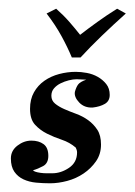

<svg xmlns="http://www.w3.org/2000/svg" viewBox="-20 -411 309 441"><path d="M154 -246Q166 -246 179.5 -243.5Q193 -241 204.5 -234.5Q216 -228 224 -218Q232 -208 232 -193Q232 -179 221 -172.5Q210 -166 193 -164Q174 -163 162 -175.5Q150 -188 152 -200Q155 -211 159.5 -217Q164 -223 178 -228L156 -229Q148 -229 138 -226.5Q128 -224 119 -219.5Q110 -215 104 -208Q98 -201 98 -191Q98 -180 106.5 -173Q115 -166 127.5 -160.5Q140 -155 155 -149.5Q170 -144 182.5 -135Q195 -126 203.5 -113Q212 -100 212 -79Q212 -57 200.5 -40.5Q189 -24 172 -12.5Q155 -1 134.5 4.5Q114 10 95 10Q79 10 63 8.5Q47 7 34 1Q21 -5 13 -16.5Q5 -28 5 -47Q5 -65 20 -76.5Q35 -88 52 -88Q69 -88 80 -80Q91 -72 91 -53Q91 -36 79 -29.5Q67 -23 56 -20Q57 -18 61.5 -16.5Q66 -15 73 -14Q80 -13 87 -13Q94 -13 100 -13Q120 -13 138.5 -25.5Q157 -38 157 -61Q157 -64 156 -67Q155 -70 154 -72Q140 -84 122 -90Q104 -96 88 -104Q72 -112 60.5 -124.5Q49 -137 49 -161Q49 -183 58 -199Q67 -215 82 -225.5Q97 -236 116 -241Q135 -246 154 -246ZM269 -380Q240 -354 213.5 -328.5Q187 -303 165 -279H145Q135 -303 121 -328.5Q107 -354 87 -380L109 -391Q126 -376 139.5 -360.5Q153 -345 164 -331Q182 -345 203.5 -360.5Q225 -376 249 -391Z"/></svg>

Font: Lucien Schoenschriftv CAT
Style: Regular
Weight: 400
Designer: Lucian Bernhard 1928
Foundry: CAT-Fonts Peter Wiegel
Version: Version 1.000